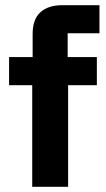

<svg xmlns="http://www.w3.org/2000/svg" viewBox="-20 -720 408 740"><path d="M104.2 0V-391.7H15V-500H105.8V-589.2Q105.8 -645.8 135.8 -672.9Q165.8 -700 220 -700H363.3V-591.7H240.8V-500H353.3V-391.7H242.5V0Z"/></svg>

Font: Funnel Display
Style: Bold
Weight: 700
Designer: NORD ID, Kristian Moeller
Foundry: Dicotype
Version: Version 1.000